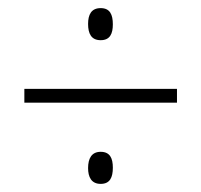

<svg xmlns="http://www.w3.org/2000/svg" viewBox="-20 -655 495 473"><path d="M228 -556C251 -556 258 -572 258 -595C258 -619 251 -635 228 -635C205 -635 197 -619 197 -596C197 -572 205 -556 228 -556ZM40 -402H416V-436H40ZM228 -202C251 -202 258 -218 258 -242C258 -265 251 -281 228 -281C206 -281 197 -265 197 -241C197 -219 205 -202 228 -202Z"/></svg>

Font: Noto Sans Telugu UI Condensed ExtraLight
Style: Regular
Weight: 200
Width: 3
Designer: Jelle Bosma - Monotype Design Team
Foundry: Monotype Imaging Inc.
Version: Version 2.005